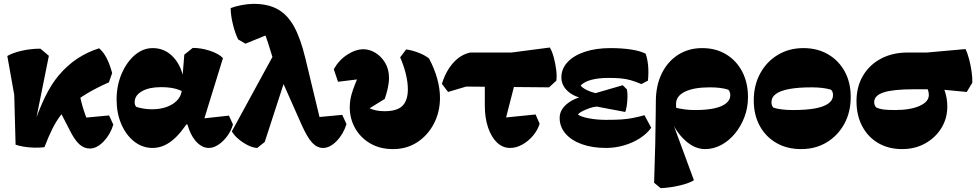

<svg xmlns="http://www.w3.org/2000/svg" viewBox="-20 -755 5084 998"><path d="M211 10Q189 13 160 12.5Q131 12 104 7.5Q77 3 61 -3L54 -262L18 -464Q47 -481 94 -491.5Q141 -502 190 -502L234 -465L152 -57L147 -82Q182 -185 214.5 -251.5Q247 -318 286 -364Q331 -417 383 -451Q435 -485 495 -504Q518 -485 534.5 -452.5Q551 -420 563 -375L546 -327Q417 -270 341 -204Q314 -181 292.5 -152Q271 -123 251.5 -84Q232 -45 211 10ZM447 17Q417 17 392.5 -5Q368 -27 342 -79L271 -217L389 -301Q394 -255 408 -206Q422 -157 447 -97L387 -140L547 -155L569 -107Q553 -55 518 -19Q483 17 447 17Z M773 14Q720 14 677.5 -19.5Q635 -53 610.5 -110Q586 -167 586 -238Q586 -310 612 -371Q638 -432 680.5 -468.5Q723 -505 774 -505Q837 -505 881 -458Q925 -411 937 -331L936 -276Q911 -290 882.5 -296Q854 -302 816 -302Q755 -302 717.5 -280.5Q680 -259 680 -224Q680 -216 682 -210Q684 -204 689 -199Q710 -193 729.5 -190Q749 -187 771 -187Q812 -187 844.5 -198.5Q877 -210 898 -230.5Q919 -251 924 -279L929 -305L927 -335L938 -471L982 -506Q1026 -506 1071.5 -491Q1117 -476 1139 -453L1031 -103L1024 -138L1170 -154L1191 -108Q1182 -76 1161.5 -48Q1141 -20 1115.5 -3Q1090 14 1066 14Q1034 14 1007 -11.5Q980 -37 963 -81.5Q946 -126 942 -184L978 -108H910L970 -141Q921 -61 873.5 -23.5Q826 14 773 14Z M1659 14Q1628 14 1602.5 -13.5Q1577 -41 1548 -106L1418 -399Q1405 -428 1394.5 -464Q1384 -500 1373 -533Q1367 -552 1360.5 -568.5Q1354 -585 1347 -599.5Q1340 -614 1332 -627L1381 -579L1256 -528L1218 -550Q1202 -582 1190.5 -629Q1179 -676 1179 -713Q1202 -722 1236 -728.5Q1270 -735 1298 -735Q1372 -735 1422.5 -707.5Q1473 -680 1507.5 -618.5Q1542 -557 1567 -453L1651 -104L1599 -143L1759 -158L1781 -110Q1765 -58 1730 -22Q1695 14 1659 14ZM1317 14Q1295 13 1269.5 0.5Q1244 -12 1221 -31Q1198 -50 1185 -72L1414 -492L1474 -380L1356 -17Z M2023 20Q1955 20 1904.5 -9.5Q1854 -39 1826 -88.5Q1798 -138 1798 -198Q1798 -218 1801.5 -239Q1805 -260 1814.5 -287.5Q1824 -315 1840.5 -354Q1857 -393 1883 -449L1876 -347L1737 -330L1715 -395Q1741 -442 1784.5 -470.5Q1828 -499 1869 -499Q1901 -499 1931.5 -480.5Q1962 -462 1982 -428.5Q2002 -395 2002 -350Q2002 -325 1995.5 -296Q1989 -267 1980 -241L1901 -192Q1917 -185 1935.5 -181Q1954 -177 1979 -177Q2044 -177 2072 -205Q2100 -233 2100 -291Q2100 -326 2090 -368.5Q2080 -411 2060 -457L2091 -498Q2122 -494 2155.5 -481Q2189 -468 2210 -451Q2238 -399 2252.5 -346.5Q2267 -294 2267 -247Q2267 -174 2236 -113.5Q2205 -53 2150 -16.5Q2095 20 2023 20Z M2632 14Q2593 14 2563.5 -14Q2534 -42 2517 -92Q2500 -142 2500 -207V-372H2669L2602 -111L2556 -139L2764 -160L2785 -112Q2774 -77 2749.5 -48.5Q2725 -20 2694 -3Q2663 14 2632 14ZM2309 -277 2277 -319Q2297 -385 2336 -428.5Q2375 -472 2425 -482H2639L2838 -508Q2850 -488 2858.5 -456.5Q2867 -425 2871 -392.5Q2875 -360 2872 -336L2834 -301L2403 -305Z M3130 14Q3059 14 3004.5 -5.5Q2950 -25 2919.5 -60.5Q2889 -96 2889 -142Q2889 -187 2933.5 -220Q2978 -253 3047 -260L3062 -267L3217 -312L3239 -290Q3242 -272 3241.5 -249.5Q3241 -227 3238 -206Q3235 -185 3230 -173L3082 -201Q3065 -200 3045 -193Q3025 -186 3008 -177.5Q2991 -169 2984 -160Q2999 -148 3040.5 -140Q3082 -132 3130 -132Q3177 -132 3208.5 -134Q3240 -136 3268 -141.5Q3296 -147 3330 -156L3365 -91Q3343 -60 3305.5 -36Q3268 -12 3222.5 1Q3177 14 3130 14ZM3110 -228 3042 -241Q2979 -243 2938.5 -275Q2898 -307 2898 -353Q2898 -398 2930.5 -432.5Q2963 -467 3020.5 -486Q3078 -505 3153 -505Q3213 -505 3261 -497.5Q3309 -490 3336 -476Q3346 -447 3349 -412Q3352 -377 3348 -336L3314 -318Q3283 -331 3258.5 -338Q3234 -345 3207.5 -347.5Q3181 -350 3144 -350Q3091 -350 3053.5 -340Q3016 -330 2998 -310Q3007 -299 3027 -288.5Q3047 -278 3073 -271.5Q3099 -265 3122 -265Z M3414 223 3380 195 3386 -10Q3387 -68 3387.5 -105.5Q3388 -143 3388.5 -171Q3389 -199 3389 -227Q3389 -310 3419.5 -372.5Q3450 -435 3504.5 -470Q3559 -505 3630 -505Q3701 -505 3754.5 -472.5Q3808 -440 3838 -382.5Q3868 -325 3868 -250Q3868 -195 3849.5 -146.5Q3831 -98 3800 -60.5Q3769 -23 3729 -1.5Q3689 20 3645 20Q3591 20 3542 -24.5Q3493 -69 3464 -139L3488 -196Q3517 -189 3541.5 -186Q3566 -183 3592 -183Q3653 -183 3693.5 -192Q3734 -201 3755 -218.5Q3776 -236 3776 -260Q3776 -269 3773 -277Q3770 -285 3765 -289Q3747 -295 3723 -298Q3699 -301 3669 -301Q3587 -301 3540.5 -278.5Q3494 -256 3494 -215Q3494 -201 3495 -188.5Q3496 -176 3498 -161L3469 -138L3587 182Q3561 198 3511.5 209.5Q3462 221 3414 223Z M4144 20Q4071 20 4015.5 -12Q3960 -44 3929 -101Q3898 -158 3898 -233Q3898 -312 3931.5 -373.5Q3965 -435 4023.5 -470Q4082 -505 4156 -505Q4229 -505 4284.5 -472.5Q4340 -440 4371 -383Q4402 -326 4402 -251Q4402 -172 4368.5 -111Q4335 -50 4277 -15Q4219 20 4144 20ZM4101 -183Q4171 -183 4217 -191.5Q4263 -200 4286.5 -217.5Q4310 -235 4310 -260Q4310 -280 4299 -289Q4279 -295 4253.5 -298Q4228 -301 4199 -301Q4130 -301 4083.5 -292.5Q4037 -284 4013.5 -267Q3990 -250 3990 -224Q3990 -204 4001 -195Q4021 -189 4046.5 -186Q4072 -183 4101 -183Z M4669 20Q4599 20 4545.5 -11Q4492 -42 4462 -98.5Q4432 -155 4432 -229Q4432 -304 4465.5 -361Q4499 -418 4559 -450Q4619 -482 4698 -482H4798L4999 -500Q5009 -479 5017.5 -446.5Q5026 -414 5030.5 -381.5Q5035 -349 5034 -325L5005 -277L4859 -291H4730Q4624 -291 4574 -275Q4524 -259 4524 -224Q4524 -215 4527 -208Q4530 -201 4535 -196Q4550 -189 4571 -186Q4592 -183 4632 -183Q4712 -183 4760 -204.5Q4808 -226 4808 -261Q4808 -281 4798 -299.5Q4788 -318 4770 -331L4854 -352Q4880 -316 4892 -279Q4904 -242 4904 -202Q4904 -139 4873 -89Q4842 -39 4789 -9.5Q4736 20 4669 20Z"/></svg>

Font: Eczar ExtraBold
Style: Regular
Weight: 800
Designer: Vaibhav Singh
Foundry: Rosetta Type Foundry
Version: Version 2.000